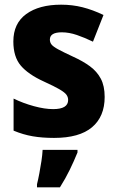

<svg xmlns="http://www.w3.org/2000/svg" viewBox="-20 -579 500 820"><path d="M427 -165Q427 -81 373 -35.5Q319 10 211 10Q160 10 119.5 3Q79 -4 38 -21V-158Q79 -138 125 -125.5Q171 -113 207 -113Q271 -113 271 -152Q271 -164 264 -174Q257 -184 235 -197Q213 -210 167 -231Q101 -261 69 -298.5Q37 -336 37 -402Q37 -479 92 -519Q147 -559 241 -559Q289 -559 332.5 -548Q376 -537 422 -515L377 -401Q342 -418 308.5 -429.5Q275 -441 244 -441Q193 -441 193 -410Q193 -398 200 -389Q207 -380 228 -368.5Q249 -357 292 -337Q334 -318 364 -296Q394 -274 410.5 -243Q427 -212 427 -165ZM311 72Q296 109 278 146Q260 183 236 221H138V208Q143 188 148 161.5Q153 135 157 108.5Q161 82 162 61H311Z"/></svg>

Font: Noto Sans Tamil SemiCondensed ExtraBold
Style: Regular
Weight: 800
Width: 4
Designer: Jelle Bosma - Monotype Design Team
Foundry: Monotype Imaging Inc.
Version: Version 2.004; ttfautohint (v1.8.4.7-5d5b)